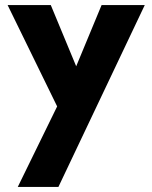

<svg xmlns="http://www.w3.org/2000/svg" viewBox="-20 -492 600 756"><path d="M550 -472 210 244H50L205 -73L10 -472H180L280 -231L380 -472Z"/></svg>

Font: Madhuban Bold
Style: Regular
Weight: 700
Designer: jaikishan Patel
Foundry: MagicType
Version: Version 1.000